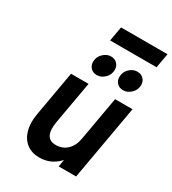

<svg xmlns="http://www.w3.org/2000/svg" viewBox="-215 -1009 1018 1135"><g transform="rotate(30 294.0 -442.0)"><path d="M235.5 12Q183.5 12 148.5 -15Q113.5 -42 99.8 -90.2Q86 -138.5 97 -202L151.5 -511H271L220 -223Q198.5 -101 282.5 -101Q328.5 -101 359.2 -130Q390 -159 399 -210L452 -511H571L481 0H362L370 -48.5Q315.5 12 235.5 12ZM466 -580Q439.5 -580 423.8 -596.8Q408 -613.5 408 -637.5Q408 -671 431.8 -694.5Q455.5 -718 485.5 -718Q512 -718 528 -701.2Q544 -684.5 544 -660.5Q544 -627 519.5 -603.5Q495 -580 466 -580ZM286 -580Q260 -580 244.2 -596.8Q228.5 -613.5 228.5 -637.5Q228.5 -671 252.8 -694.5Q277 -718 305 -718Q332.5 -718 348.2 -701.2Q364 -684.5 364 -660.5Q364 -627 340 -603.5Q316 -580 286 -580ZM253 -797 270.5 -896H587.5L570 -797Z"/></g></svg>

Font: Overpass
Style: Bold Italic
Weight: 700
Italic angle: -10°
Designer: Delve Withrington, Dave Bailey, Thomas Jockin
Foundry: Delve Fonts LLC
Version: Version 4.000; ttfautohint (v1.8.3)